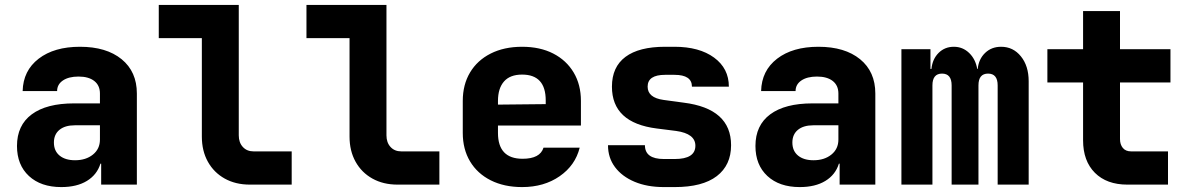

<svg xmlns="http://www.w3.org/2000/svg" viewBox="-20 -750 4840 780"><path d="M229 10Q146 10 97.5 -35Q49 -80 49 -157Q49 -241 109 -285.5Q169 -330 281 -330H386V-370Q386 -403 363 -421Q340 -439 299 -439Q259 -439 235.5 -423Q212 -407 212 -380H72Q74 -463 137 -511.5Q200 -560 305 -560Q412 -560 474 -509.5Q536 -459 536 -370V0H391V-85H388Q374 -40 333 -15Q292 10 229 10ZM285 -99Q329 -99 357.5 -122Q386 -145 386 -183V-241H284Q244 -241 221.5 -222.5Q199 -204 199 -171Q199 -137 222 -118Q245 -99 285 -99Z M995 0Q937 0 893 -24.5Q849 -49 824.5 -93Q800 -137 800 -195V-595H625V-730H950V-200Q950 -171 966.5 -153Q983 -135 1010 -135H1165V0Z M1595 0Q1537 0 1493 -24.5Q1449 -49 1424.5 -93Q1400 -137 1400 -195V-595H1225V-730H1550V-200Q1550 -171 1566.5 -153Q1583 -135 1610 -135H1765V0Z M2101 10Q2028 10 1973.5 -17.5Q1919 -45 1889.5 -94.5Q1860 -144 1860 -210V-340Q1860 -406 1889.5 -455.5Q1919 -505 1973.5 -532.5Q2028 -560 2101 -560Q2174 -560 2227.5 -532.5Q2281 -505 2310.5 -455.5Q2340 -406 2340 -340V-240H2003V-210Q2003 -105 2103 -105Q2174 -105 2188 -150H2335Q2317 -78 2253.5 -34Q2190 10 2101 10ZM2003 -340V-325L2197 -327V-342Q2197 -447 2101 -447Q2052 -447 2027.5 -419Q2003 -391 2003 -340Z M2677 10Q2609 10 2558 -11.5Q2507 -33 2478.5 -71Q2450 -109 2450 -160H2600Q2600 -104 2677 -104H2721Q2805 -104 2805 -158Q2805 -207 2727 -218L2648 -228Q2466 -251 2466 -398Q2466 -478 2521 -519Q2576 -560 2682 -560H2720Q2821 -560 2881 -516Q2941 -472 2941 -398H2791Q2791 -446 2720 -446H2682Q2611 -446 2611 -398Q2611 -353 2676 -344L2757 -333Q2950 -309 2950 -160Q2950 -79 2892 -34.5Q2834 10 2721 10Z M3229 10Q3146 10 3097.5 -35Q3049 -80 3049 -157Q3049 -241 3109 -285.5Q3169 -330 3281 -330H3386V-370Q3386 -403 3363 -421Q3340 -439 3299 -439Q3259 -439 3235.5 -423Q3212 -407 3212 -380H3072Q3074 -463 3137 -511.5Q3200 -560 3305 -560Q3412 -560 3474 -509.5Q3536 -459 3536 -370V0H3391V-85H3388Q3374 -40 3333 -15Q3292 10 3229 10ZM3285 -99Q3329 -99 3357.5 -122Q3386 -145 3386 -183V-241H3284Q3244 -241 3221.5 -222.5Q3199 -204 3199 -171Q3199 -137 3222 -118Q3245 -99 3285 -99Z M3642 0V-550H3760V-470H3764Q3768 -510 3793 -535Q3818 -560 3855 -560Q3891 -560 3917 -535Q3943 -510 3950 -470H3952Q3956 -510 3982 -535Q4008 -560 4047 -560Q4096 -560 4127.5 -521Q4159 -482 4159 -420V0H4033V-403Q4033 -451 3994 -451Q3955 -451 3955 -403V0H3846V-403Q3846 -451 3807 -451Q3768 -451 3768 -403V0Z M4560 0Q4476 0 4428 -48Q4380 -96 4380 -180V-415H4235V-550H4380V-705H4530V-550H4735V-415H4530V-185Q4530 -163 4541.5 -149Q4553 -135 4575 -135H4725V0Z"/></svg>

Font: NKDuy Mono ExtraBold
Style: Regular
Weight: 800
Monospace: yes
Designer: NKDuy
Foundry: NKDuy
Version: Version 2.251; ttfautohint (v1.8.4.7-5d5b)